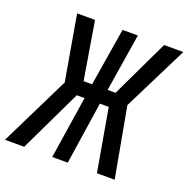

<svg xmlns="http://www.w3.org/2000/svg" viewBox="-170 -853 959 977"><g transform="rotate(20 309.0 -365.0)"><path d="M-41 0 145 -378 84 -730H181L233 -417H279L330 -730H413L363 -417H406L555 -730H659L484 -379L553 0H457L398 -338H350L299 0H215L267 -338H225L63 0Z"/></g></svg>

Font: JetBrains Mono NL SemiBold
Style: Italic
Weight: 600
Italic angle: -9°
Monospace: yes
Designer: Philipp Nurullin, Konstantin Bulenkov
Foundry: JetBrains
Version: Version 2.305; ttfautohint (v1.8.4.7-5d5b)